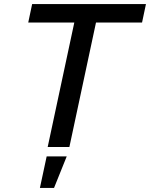

<svg xmlns="http://www.w3.org/2000/svg" viewBox="-20 -718 733 938"><path d="M343 -608H118L137 -698H693L674 -608H449L319 0H213ZM208 46H306L244 200H175Z"/></svg>

Font: Azeret Mono
Style: Italic
Weight: 400
Italic angle: -12°
Designer: Martin Vácha
Foundry: Displaay
Version: Version 1.000; Glyphs 3.0.3, build 3074